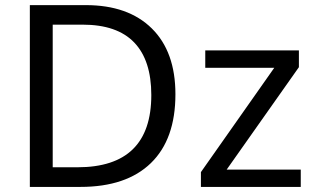

<svg xmlns="http://www.w3.org/2000/svg" viewBox="-20 -734 1240 754"><path d="M668.9 -363.8Q668.9 -187 572.5 -93.5Q476.1 0 295.9 0H97.2V-713.9H316.9Q483.4 -713.9 576.2 -622.3Q668.9 -530.8 668.9 -363.8ZM574.2 -360.8Q574.2 -497.1 507.1 -567.1Q439.9 -637.2 304.2 -637.2H187V-77.1H284.2Q574.2 -77.1 574.2 -360.8ZM1161.1 0H769V-58.1L1057.1 -467.8H786.1V-536.1H1153.8V-470.2L870.1 -67.9H1161.1Z"/></svg>

Font: NotoPenekeko
Style: Regular
Weight: 400
Designer: Monotype Design team
Foundry: Monotype Imaging Inc.
Version: Version 1.04